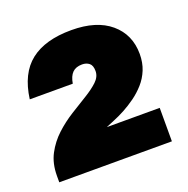

<svg xmlns="http://www.w3.org/2000/svg" viewBox="-88 -856 590 604"><g transform="rotate(-20 207.0 -554.5)"><path d="M12 -336V-357Q12 -399 28.5 -430Q45 -461 70.5 -484.5Q96 -508 125.5 -526.5Q155 -545 180.5 -560.5Q206 -576 222.5 -591.5Q239 -607 239 -626Q239 -645 229.5 -652.5Q220 -660 206 -660Q185 -660 173.5 -648.5Q162 -637 158 -613H14Q25 -696 74 -734.5Q123 -773 211 -773Q295 -773 341.5 -733.5Q388 -694 388 -629Q388 -600 378.5 -576.5Q369 -553 352.5 -534.5Q336 -516 316.5 -502Q297 -488 277.5 -477.5Q258 -467 240.5 -460Q223 -453 212 -448H389V-336Z"/></g></svg>

Font: Mona Sans Expanded Black
Style: Regular
Weight: 900
Width: 7
Designer: Deni Anggara
Foundry: GitHub
Version: Version 2.000